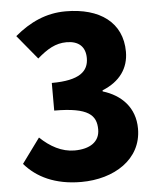

<svg xmlns="http://www.w3.org/2000/svg" viewBox="-54 -805 717 865"><g transform="rotate(-5 304.5 -372.0)"><path d="M279 14C427 14 554 -64 554 -203C554 -299 493 -359 410 -384V-389C490 -421 530 -479 530 -553C530 -686 429 -758 275 -758C187 -758 113 -724 44 -666L134 -557C179 -596 217 -619 267 -619C322 -619 352 -591 352 -540C352 -481 312 -442 185 -442V-317C341 -317 375 -279 375 -215C375 -159 330 -130 261 -130C203 -130 151 -159 106 -202L24 -90C78 -27 161 14 279 14Z"/></g></svg>

Font: Noto Sans Korean Black
Style: Bold
Weight: 900
Designer: Ryoko NISHIZUKA (kana & ideographs); Paul D. Hunt (Latin, Greek & Cyrillic); Wenlong ZHANG (bopomofo); Sandoll Communica
Foundry: Adobe Systems Incorporated
Version: Version 1.000;PS 1;hotconv 1.0.78;makeotf.lib2.5.61930